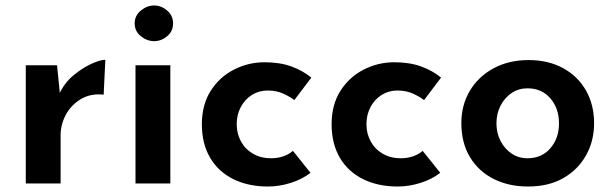

<svg xmlns="http://www.w3.org/2000/svg" viewBox="-20 -669 2226 700"><path d="M188 -431 200 -311 197 -328Q215 -367 247.5 -394Q280 -421 312.5 -436Q345 -451 364 -451L358 -324Q310 -329 274.5 -307.5Q239 -286 220 -250.5Q201 -215 201 -176V0H74V-431Z M474 -431H601V0H474ZM471 -584Q471 -612 493.5 -630.5Q516 -649 542 -649Q568 -649 589.5 -630.5Q611 -612 611 -584Q611 -555 589.5 -537Q568 -519 542 -519Q516 -519 493.5 -537Q471 -555 471 -584Z M1112 -39Q1083 -16 1041 -2.5Q999 11 957 11Q885 11 830.5 -16Q776 -43 746 -94Q716 -145 716 -216Q716 -287 748 -337.5Q780 -388 832.5 -415Q885 -442 944 -442Q1001 -442 1043 -426.5Q1085 -411 1115 -386L1053 -304Q1038 -316 1013 -327.5Q988 -339 956 -339Q924 -339 898.5 -323Q873 -307 858 -279Q843 -251 843 -216Q843 -182 858.5 -153.5Q874 -125 902.5 -108.5Q931 -92 968 -92Q992 -92 1012.5 -99Q1033 -106 1048 -119Z M1585 -39Q1556 -16 1514 -2.5Q1472 11 1430 11Q1358 11 1303.5 -16Q1249 -43 1219 -94Q1189 -145 1189 -216Q1189 -287 1221 -337.5Q1253 -388 1305.5 -415Q1358 -442 1417 -442Q1474 -442 1516 -426.5Q1558 -411 1588 -386L1526 -304Q1511 -316 1486 -327.5Q1461 -339 1429 -339Q1397 -339 1371.5 -323Q1346 -307 1331 -279Q1316 -251 1316 -216Q1316 -182 1331.5 -153.5Q1347 -125 1375.5 -108.5Q1404 -92 1441 -92Q1465 -92 1485.5 -99Q1506 -106 1521 -119Z M1662 -220Q1662 -286 1693 -338Q1724 -390 1779.5 -420Q1835 -450 1907 -450Q1980 -450 2034 -420Q2088 -390 2117 -338Q2146 -286 2146 -220Q2146 -155 2116.5 -102.5Q2087 -50 2033.5 -19.5Q1980 11 1905 11Q1835 11 1780 -16.5Q1725 -44 1693.5 -96Q1662 -148 1662 -220ZM1790 -219Q1790 -184 1805 -155Q1820 -126 1845.5 -109Q1871 -92 1903 -92Q1955 -92 1986.5 -128.5Q2018 -165 2018 -219Q2018 -274 1986.5 -310.5Q1955 -347 1903 -347Q1871 -347 1845.5 -330Q1820 -313 1805 -284Q1790 -255 1790 -219Z"/></svg>

Font: Reem Kufi Fun SemiBold
Style: Regular
Weight: 600
Designer: Khaled Hosny
Version: Version 1.005